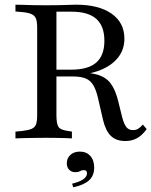

<svg xmlns="http://www.w3.org/2000/svg" viewBox="-20 -591 646 820"><path d="M138.7 -145.2V-472.6Q138.7 -497.6 133.9 -510.9Q129 -524.2 114.9 -530.6Q100.8 -537.1 74.2 -539.5L46 -541.9V-571Q60.5 -571 80.6 -570.2Q100.8 -569.4 124.2 -569Q147.6 -568.5 171 -568.5H179Q207.3 -568.5 231.9 -569Q256.5 -569.4 275.4 -570.2Q294.4 -571 304.8 -571Q401.6 -571 456.5 -532.7Q511.3 -494.4 511.3 -425.8Q511.3 -379 483.5 -344.4Q455.6 -309.7 405.2 -290.3Q354.8 -271 287.1 -271H182.3V-293.5H283.9Q356.5 -293.5 391.1 -323.8Q425.8 -354 425.8 -416.9Q425.8 -479.8 391.1 -510.5Q356.5 -541.1 285.5 -541.1H221V-145.2ZM515.3 11.3Q476.6 11.3 454 -10.1Q431.5 -31.5 420.2 -78.2L398.4 -172.6Q390.3 -208.1 377.8 -228.2Q365.3 -248.4 344.4 -256.5Q323.4 -264.5 288.7 -264.5H187.9V-283.9H280.6Q350.8 -283.9 391.1 -273.4Q431.5 -262.9 452.4 -235.1Q473.4 -207.3 485.5 -156.5L501.6 -91.1Q509.7 -60.5 520.2 -47.6Q530.6 -34.7 549.2 -35.5Q560.5 -35.5 569.4 -40.7Q578.2 -46 590.3 -58.9L606.5 -39.5Q587.1 -12.9 565.3 -0.8Q543.5 11.3 515.3 11.3ZM171 -2.4Q147.6 -2.4 124.2 -2Q100.8 -1.6 80.6 -1.2Q60.5 -0.8 46 0V-29L74.2 -31.5Q100.8 -34.7 114.9 -40.7Q129 -46.8 133.9 -60.1Q138.7 -73.4 138.7 -98.4V-145.2H221V-98.4Q221 -61.3 230.2 -48.4Q239.5 -35.5 271.8 -31.5L287.1 -29V0Q275.8 -0.8 259.3 -1.2Q242.7 -1.6 223.8 -2Q204.8 -2.4 184.7 -2.4H179.8ZM292.7 208.9 287.9 193.5Q318.5 186.3 335.1 175Q351.6 163.7 351.6 149.2Q351.6 135.5 337.9 135.5Q329 135.5 321.8 139.9Q314.5 144.4 301.6 144.4Q285.5 144.4 275.4 133.9Q265.3 123.4 265.3 106.5Q265.3 84.7 280.6 70.6Q296 56.5 321 56.5Q349.2 56.5 365.7 75Q382.3 93.5 382.3 125Q382.3 158.9 360.5 179Q338.7 199.2 292.7 208.9Z"/></svg>

Font: Playfair 5pt SemiExpanded Light
Style: Regular
Weight: 400
Version: Version 2.203